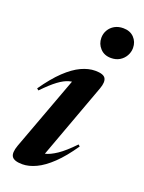

<svg xmlns="http://www.w3.org/2000/svg" viewBox="-141 -797 657 877"><g transform="rotate(20 187.5 -359.0)"><path d="M32.5 -60.5 176.5 -449.5 196.5 -420.5Q174 -423.5 151.5 -417.2Q129 -411 101.2 -390.5Q73.5 -370 35 -330L26.5 -337Q68.5 -397.5 107 -434Q145.5 -470.5 181 -487Q216.5 -503.5 249 -503.5Q289 -503.5 299 -486.8Q309 -470 296.5 -435.5L152 -42L121.5 -66.5Q139.5 -63.5 162.8 -68.8Q186 -74 217.8 -95.2Q249.5 -116.5 292 -161L300 -154Q259.5 -94.5 221 -57.8Q182.5 -21 147.2 -4.5Q112 12 81 12Q41 12 29.8 -4.8Q18.5 -21.5 32.5 -60.5ZM223 -654.5Q223 -675 233 -692.2Q243 -709.5 261 -719.8Q279 -730 303 -730Q336 -730 355.5 -709.8Q375 -689.5 375 -660Q375 -639.5 365 -621.8Q355 -604 337.2 -593.2Q319.5 -582.5 295.5 -582.5Q262.5 -582.5 242.8 -603.8Q223 -625 223 -654.5Z"/></g></svg>

Font: Newsreader 60pt SemiBold
Style: Italic
Weight: 600
Italic angle: -17°
Designer: Hugues Gentile
Foundry: Production Type
Version: Version 1.003